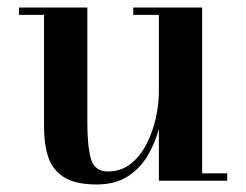

<svg xmlns="http://www.w3.org/2000/svg" viewBox="-20 -480 654 510"><path d="M212 -460V-154.5Q212 -91.5 221.5 -58Q231 -24.5 267 -24.5Q301.5 -24.5 327 -44.8Q352.5 -65 369 -97Q385.5 -129 393.8 -166Q402 -203 402 -236V-440.5H334V-460H517V-19.5H583.5V0H402V-137.5Q392 -100 372 -66.2Q352 -32.5 319 -11.2Q286 10 237 10Q179.5 10 149.2 -9.8Q119 -29.5 108 -63.5Q97 -97.5 97 -141V-440.5H30.5V-460Z"/></svg>

Font: Bodoni* 11pt Medium
Style: Regular
Weight: 500
Version: Version 2.3